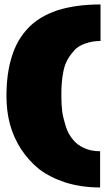

<svg xmlns="http://www.w3.org/2000/svg" viewBox="-20 -827 487 857"><path d="M426.8 9.8Q344.7 9.8 272.9 -12.2Q205.1 -34.2 154.8 -71.8Q107.9 -109.9 72.8 -163.1Q40.5 -213.9 23.9 -273.9Q8.8 -332.5 8.8 -397.9Q8.8 -499.5 32.7 -574.2Q54.7 -647.9 106 -702.1Q153.8 -752.9 235.8 -780.8Q318.8 -807.1 428.7 -807.1V-645L427.7 -644Q392.1 -644 360.8 -632.8Q329.6 -621.6 313 -604Q293.5 -582 282.7 -563Q270 -541.5 263.7 -512.2Q260.3 -495.1 258.3 -481.4Q256.3 -467.8 255.9 -457Q253.9 -440.9 253.9 -398.9Q253.9 -358.4 257.8 -328.1Q261.7 -301.3 273.9 -262.2Q285.6 -227.1 304.7 -205.1Q323.7 -180.2 354 -167Q384.8 -151.9 426.8 -151.9Z"/></svg>

Font: Angkor
Style: Regular
Weight: 400
Designer: Danh Hong
Foundry: Danh Hong
Version: Version 8.000; ttfautohint (v1.8.3)